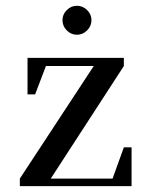

<svg xmlns="http://www.w3.org/2000/svg" viewBox="-20 -637 515 657"><path d="M47.9 0V-25.9L300.8 -411.1H137.2L100.1 -314H74.2V-439H403.8V-411.1L153.8 -25.9H365.2L403.8 -132.8H430.2V0ZM208.5 -533Q193.8 -547.9 193.8 -567.9Q193.8 -587.9 208.5 -602.5Q223.1 -617.2 243.2 -617.2Q263.2 -617.2 278.1 -602.5Q293 -587.9 293 -567.9Q293 -547.9 278.1 -533Q263.2 -518.1 243.2 -518.1Q223.1 -518.1 208.5 -533Z"/></svg>

Font: Dihjauti S
Style: Bold
Weight: 700
Designer: T. Christopher White
Version: Version 3.0.0